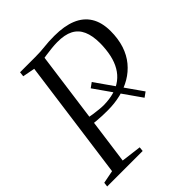

<svg xmlns="http://www.w3.org/2000/svg" viewBox="-214 -876 1002 1002"><g transform="rotate(-45 287.0 -375.5)"><path d="M486.5 -209 459.5 -189.5 295.5 -423 322.5 -442.5ZM-6 0 -3 -24.5 68.5 -38.5 159 -703.5 91 -716.5 94 -743H206Q246.5 -743 278.8 -747Q311 -751 355 -751Q427.5 -751 477.5 -730.5Q527.5 -710 553.8 -668Q580 -626 580.5 -562Q580.5 -504 565.5 -458.2Q550.5 -412.5 522.5 -378.8Q494.5 -345 456.8 -322.8Q419 -300.5 373.5 -289.5Q328 -278.5 278 -278.5Q258.5 -278.5 237.2 -279.2Q216 -280 197.2 -281.8Q178.5 -283.5 165.5 -285L170.5 -326Q186.5 -322.5 207.5 -319.5Q228.5 -316.5 248.2 -314.5Q268 -312.5 281 -312.5Q324.5 -313 359 -323Q393.5 -333 419.2 -352.8Q445 -372.5 462.2 -401.8Q479.5 -431 488 -469.5Q496.5 -508 497 -555Q497 -610 481 -646.2Q465 -682.5 431 -700Q397 -717.5 342 -717Q322.5 -717 299.8 -714.5Q277 -712 255.5 -709Q234 -706 218 -703L240.5 -726L147 -38.5L258.5 -24.5L256 0Z"/></g></svg>

Font: Merriweather 96pt Light
Style: Italic
Weight: 300
Italic angle: -7.8°
Version: Version 2.101